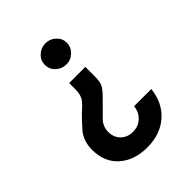

<svg xmlns="http://www.w3.org/2000/svg" viewBox="-158 -595 683 683"><g transform="rotate(-45 183.5 -253.5)"><path d="M148.5 -353.6H229.9V-309.3Q229.9 -280.4 223.7 -267Q217.5 -253.6 193.8 -229.9L141.2 -177.3Q123.7 -157.7 123.7 -132Q123.7 -105.2 141.2 -87.6Q158.8 -70.1 186.6 -70.1Q213.4 -70.1 232 -87.1Q250.5 -104.1 253.6 -132H340.2Q333 -68 290.7 -31.4Q248.5 5.2 183.5 5.2Q118.6 5.2 78.4 -30.4Q38.1 -66 38.1 -127.8Q38.1 -170.1 61.9 -200Q76.3 -216.5 102.1 -243.3Q125.8 -263.9 136.1 -277.3Q148.5 -292.8 148.5 -321.6ZM244.3 -460.8Q244.3 -439.2 227.8 -423.2Q211.3 -407.2 188.7 -407.2Q166 -407.2 149.5 -422.7Q133 -438.1 133 -460.8Q133 -482.5 149.5 -497.9Q166 -513.4 188.7 -513.4Q211.3 -513.4 227.8 -497.9Q244.3 -482.5 244.3 -460.8Z"/></g></svg>

Font: NATS
Style: Regular
Weight: 400
Designer: Purushoth Kumar Guthula
Foundry: Silicon Andhra, USA.
Version: Version 1.0.4; ttfautohint (v1.2.25-373a) -l 7 -r 28 -G 50 -